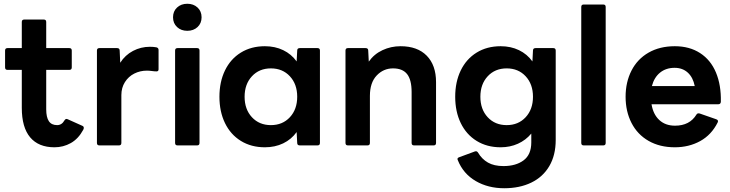

<svg xmlns="http://www.w3.org/2000/svg" viewBox="-20 -774 3885 1022"><path d="M96 -200V-402H20Q7 -402 7 -415V-505Q7 -518 20 -518H96V-657Q96 -670 109 -670H213Q226 -670 226 -657V-518H349Q362 -518 362 -505V-415Q362 -402 349 -402H226V-192Q226 -150 240 -129Q254 -108 284 -108Q309 -108 323 -133Q330 -145 341 -139L419 -104Q426 -101 426 -93Q426 -89 423 -83Q397 -35 357 -12.5Q317 10 270 10Q185 10 140.5 -43Q96 -96 96 -200Z M509 0Q496 0 496 -13V-505Q496 -518 509 -518H603Q617 -518 617 -505L620 -440Q646 -481 688 -503Q730 -525 778 -525Q798 -525 813 -522Q824 -519 824 -508V-405Q824 -394 813 -394Q803 -394 788.5 -396Q774 -398 762 -398Q726 -398 695 -382.5Q664 -367 645 -337Q626 -307 626 -268V-13Q626 0 613 0Z M901 -682Q901 -714 922.5 -734Q944 -754 977 -754Q1010 -754 1031.5 -734Q1053 -714 1053 -682Q1053 -650 1031.5 -630Q1010 -610 977 -610Q944 -610 922.5 -630Q901 -650 901 -682ZM925 0Q912 0 912 -13V-505Q912 -518 925 -518H1029Q1042 -518 1042 -505V-13Q1042 0 1029 0Z M1148 -259Q1148 -338 1177.5 -399Q1207 -460 1262 -494Q1317 -528 1390 -528Q1444 -528 1487.5 -507Q1531 -486 1559 -447L1562 -505Q1562 -518 1576 -518H1670Q1683 -518 1683 -505V-13Q1683 0 1670 0H1576Q1562 0 1562 -13L1559 -71Q1531 -32 1487.5 -11Q1444 10 1390 10Q1317 10 1262 -24Q1207 -58 1177.5 -119Q1148 -180 1148 -259ZM1562 -259Q1562 -326 1523 -368Q1484 -410 1422 -410Q1360 -410 1321 -368Q1282 -326 1282 -259Q1282 -192 1321 -150Q1360 -108 1422 -108Q1484 -108 1523 -150Q1562 -192 1562 -259Z M1832 0Q1819 0 1819 -13V-505Q1819 -518 1832 -518H1926Q1940 -518 1940 -505L1943 -446Q1971 -486 2016 -507Q2061 -528 2112 -528Q2202 -528 2251.5 -477.5Q2301 -427 2301 -337V-13Q2301 0 2288 0H2184Q2171 0 2171 -13V-284Q2171 -349 2147 -379.5Q2123 -410 2072 -410Q2021 -410 1985 -372Q1949 -334 1949 -264V-13Q1949 0 1936 0Z M2417 79 2415 73Q2415 66 2424 63L2508 32Q2510 31 2513 31Q2520 31 2525 39Q2545 73 2577.5 91.5Q2610 110 2660 110Q2726 110 2767 79.5Q2808 49 2808 -16V-63Q2779 -28 2737 -9Q2695 10 2645 10Q2572 10 2517 -24Q2462 -58 2432.5 -119Q2403 -180 2403 -259Q2403 -338 2432.5 -399Q2462 -460 2517 -494Q2572 -528 2645 -528Q2699 -528 2742.5 -507Q2786 -486 2814 -447L2817 -505Q2817 -518 2831 -518H2925Q2938 -518 2938 -505V-29Q2938 52 2904 110Q2870 168 2808 198Q2746 228 2664 228Q2578 228 2512 189.5Q2446 151 2417 79ZM2817 -259Q2817 -326 2778 -368Q2739 -410 2677 -410Q2615 -410 2576 -368Q2537 -326 2537 -259Q2537 -192 2576 -150Q2615 -108 2677 -108Q2739 -108 2778 -150Q2817 -192 2817 -259Z M3087 0Q3074 0 3074 -13V-737Q3074 -750 3087 -750H3191Q3204 -750 3204 -737V-13Q3204 0 3191 0Z M3310 -259Q3310 -337 3341.5 -398.5Q3373 -460 3432.5 -494Q3492 -528 3572 -528Q3650 -528 3706.5 -491.5Q3763 -455 3791 -388Q3819 -321 3817 -232Q3816 -219 3803 -219H3448Q3457 -165 3489.5 -135Q3522 -105 3573 -105Q3651 -105 3687 -164Q3692 -173 3704 -170L3793 -139Q3806 -134 3800 -122Q3767 -56 3707 -23Q3647 10 3572 10Q3492 10 3432.5 -24Q3373 -58 3341.5 -119.5Q3310 -181 3310 -259ZM3450 -316H3678Q3669 -362 3641 -387.5Q3613 -413 3571 -413Q3525 -413 3493.5 -387.5Q3462 -362 3450 -316Z"/></svg>

Font: LINE Seed Sans TH
Style: Bold
Weight: 700
Designer: Dalton Maag Ltd | Thai characters by Cadson Demak Co.,Ltd.
Foundry: Dalton Maag Ltd
Version: Version 1.002